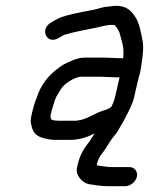

<svg xmlns="http://www.w3.org/2000/svg" viewBox="-20 -479 572 663"><path d="M344.6 -280H269.6C259.6 -280 247 -277 231.6 -271C205.2 -259.8 195.6 -255.6 173.9 -238C144.6 -215.5 118.9 -181.8 106.6 -141C100.8 -127.7 95.5 -110.5 91.9 -95L88.5 -80C83.8 -59.8 86.9 -50.4 91.8 -34C101.2 -6.5 127.3 -0.6 163.1 4H221.1C254.2 4 281 -5.1 306.2 -18C305.8 -16.7 305.3 -15.7 304.5 -15C295.9 -2.5 290.7 8.8 281.6 19C267.5 37.2 255.4 59.1 248.9 87L245.7 101C240 125.7 264.1 152.3 286.8 157C307.9 159.7 328.3 164 353.1 164H412.1C429.6 164 448.6 149.1 452.6 131.5C456.7 113.9 444.8 98 427.4 98H368.4C354 98 339.9 95.9 327.3 94L315.8 92C315.1 92 314.5 91.7 314 91L314.9 87C318 73.8 323.8 61.4 330.8 53C341.1 40.6 350.6 25.3 359.7 10C367.4 -2.7 383 -18.2 388.9 -30C396.9 -45.5 407.2 -59.7 414.5 -76C423.6 -93.5 437.4 -118.8 442.8 -142L457.6 -206C459.1 -212.7 461.1 -220 463.6 -228C467.8 -246 469.6 -265.4 472.3 -283L474.3 -309C474.6 -319 474.2 -327.3 473.1 -334C466.8 -366.1 461.7 -402.1 444.1 -425C429 -447.9 405.8 -464.9 360.5 -457L342 -455C328.2 -452.4 315.9 -447.7 301.7 -445C272.4 -439.4 239.5 -433.3 212.3 -426L199.4 -422C191 -420 181 -415.7 169.4 -409L157.8 -402C116.2 -380.6 139.6 -324 181.1 -347L193.7 -354C197.7 -356.7 200.7 -358.3 202.9 -359L217.8 -363C221.4 -364.3 226.4 -365.7 232.7 -367C253.7 -371.4 278.3 -377.2 300 -381C323.2 -384.5 342.3 -393 366.7 -393C370.1 -393 373.3 -392.7 376.5 -392L385.7 -380C387.6 -376.7 389.7 -372.7 392 -368C399.4 -340.2 410.1 -315.8 405.2 -278H391.2C377.8 -278 358.3 -280 344.6 -280ZM154.5 -80 158.4 -97C159.5 -101.7 161 -106.7 162.9 -112L169.9 -134C171.7 -138.7 173.2 -142.3 174.5 -145L184.2 -161C189.3 -170.9 198 -183 207.9 -190C221.8 -201.3 236 -209.4 255.4 -214H329.4C342.2 -214 363.5 -212 375.9 -212H392.9L376.8 -142C374.4 -131.5 368.1 -116.6 364.4 -110C355.9 -104 347.3 -99.9 336.4 -97C303.7 -87.8 276.3 -62 236.3 -62H180.3C176.5 -62.7 172.2 -63 167.5 -63C165 -63.7 161.6 -64.7 157.2 -66L157.5 -67C155.3 -72.1 153.4 -75.3 154.5 -80Z"/></svg>

Font: HoneyBee
Style: RegIt
Weight: 400
Foundry: Cannot Into Space Fonts
Version: Version 0.89